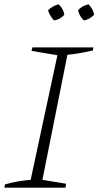

<svg xmlns="http://www.w3.org/2000/svg" viewBox="-23 -863 453 883"><path d="M-3 0 0 -15Q32 -24 61.5 -29Q91 -34 118 -36L241 -609L122 -629L126 -645H407L404 -631Q364 -622 337 -617.5Q310 -613 287 -611L172 -36L281 -18L278 0ZM247 -843Q269 -822 273 -795Q253 -773 225 -769Q204 -793 198 -816Q221 -838 247 -843ZM385 -843Q406 -819 410 -795Q388 -773 363 -769Q342 -788 336 -816Q356 -838 385 -843Z"/></svg>

Font: Piazzolla ExtraLight
Style: Italic
Weight: 200
Italic angle: -11.3°
Designer: Juan Pablo del Peral
Foundry: Huerta Tipografica
Version: Version 1.330